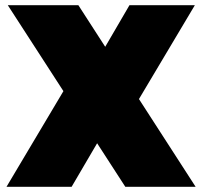

<svg xmlns="http://www.w3.org/2000/svg" viewBox="-20 -720 779 740"><path d="M10 -700H282L734 0H463ZM246 -405 444 -321 256 0H5ZM293 -381 479 -700H731L491 -297Z"/></svg>

Font: Pathway Extreme SemiCondensed Black
Style: Regular
Weight: 900
Width: 4
Version: Version 1.001;gftools[0.9.26]